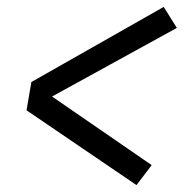

<svg xmlns="http://www.w3.org/2000/svg" viewBox="-20 -619 540 557"><path d="M376 -82 57 -299 71 -381 455 -599 493 -538 131 -339 420 -140Z"/></svg>

Font: Iosevka SS04
Style: Italic
Weight: 400
Italic angle: -9°
Monospace: yes
Designer: Belleve Invis
Foundry: Belleve Invis
Version: Version 19.0.0; ttfautohint (v1.8.4)